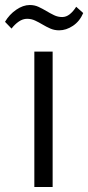

<svg xmlns="http://www.w3.org/2000/svg" viewBox="-73 -746 352 766"><path d="M-53 -659Q-36 -688 -8.5 -707Q19 -726 46 -726Q65 -726 81 -718.5Q97 -711 112 -702Q127 -693 142.5 -685.5Q158 -678 175 -678Q191 -678 205 -689Q219 -700 231 -719L259 -694Q245 -661 218 -643Q191 -625 163 -625Q144 -625 128 -632Q112 -639 97 -648Q82 -657 67 -664Q52 -671 35 -671Q18 -671 2 -660Q-14 -649 -27 -632ZM64 -540H137V0H64Z"/></svg>

Font: Encode Sans Compressed
Style: Regular
Weight: 400
Designer: Pablo Impallari, Andres Torresi
Foundry: Pablo Impallari, Andres Torresi
Version: Version 1.000; ttfautohint (v1.00) -l 8 -r 50 -G 200 -x 14 -